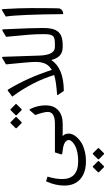

<svg xmlns="http://www.w3.org/2000/svg" viewBox="467 -1196 1198 2173"><g transform="rotate(-90 1066.5 -110.0)"><path d="M418.5 342.8 476.1 400.4Q480 404.8 474.6 410.2L419.4 465.8Q413.1 472.2 406.2 465.8L351.6 411.1Q345.2 404.8 352.1 397.9L407.2 342.8Q412.6 337.4 418.5 342.8ZM271.5 342.8 329.1 400.4Q333 404.8 327.6 410.2L272.5 465.8Q265.6 472.2 259.3 465.8L204.6 411.1Q198.2 404.8 205.1 397.9L260.3 342.8Q265.6 337.4 271.5 342.8ZM328.1 175.3Q380.4 175.3 423.6 166.7Q466.8 158.2 492.7 145.5Q518.6 132.8 536.4 117.7Q554.2 102.5 561 90.6Q567.9 78.6 567.9 69.8Q567.9 52.7 556.4 39.3Q544.9 25.9 524.7 17.6Q504.4 9.3 481 4.4Q457.5 -0.5 428.7 -2.9Q412.1 -4.4 408 -8.5Q403.8 -12.7 406.7 -22L427.7 -87.9H706.5Q718.3 -87.9 718.3 -49.8V-37.6Q718.3 0 706.5 0L610.8 -0.5Q640.6 20.5 640.6 70.3Q640.6 90.8 629.6 115.5Q618.7 140.1 593.5 166.5Q568.4 192.9 533.2 214.1Q498 235.4 443.8 249.3Q389.6 263.2 325.7 263.2Q199.7 263.2 126 199.5Q52.2 135.7 52.2 17.1Q52.2 -82 100.1 -188L153.8 -171.9Q126 -80.1 126 -6.3Q126 175.3 328.1 175.3Z M960 -192.4Q960 -100.1 904.1 -50Q848.1 0 752.9 0H701.2Q674.3 0 674.3 -37.6V-49.8Q674.3 -87.9 701.2 -87.9H751.5Q885.7 -87.9 885.7 -168.9Q885.7 -212.4 850.6 -310.5L904.8 -373Q912.1 -381.8 921.9 -360.8Q960 -282.2 960 -192.4ZM917 -589.4 974.6 -531.7Q978.5 -527.3 973.1 -522L918 -466.3Q911.6 -460 904.8 -466.3L850.1 -521Q843.8 -527.3 850.6 -534.2L905.8 -589.4Q911.1 -594.7 917 -589.4ZM770 -589.4 827.6 -531.7Q831.5 -527.3 826.2 -522L771 -466.3Q764.2 -460 757.8 -466.3L703.1 -521Q696.8 -527.3 703.6 -534.2L758.8 -589.4Q764.2 -594.7 770 -589.4Z M1361.3 -123.5Q1410.2 -152.3 1430.9 -195.6Q1451.7 -238.8 1451.7 -306.6Q1451.7 -372.1 1423.8 -641.6L1495.6 -684.1Q1508.8 -692.4 1509.8 -671.4L1523.4 -264.6Q1529.3 -89.8 1618.2 -88.4L1637.7 -87.9Q1649.4 -87.9 1649.4 -49.8V-37.6Q1649.4 0 1637.7 0H1618.2Q1503.4 0 1473.6 -129.4Q1381.3 11.7 1123 12.7L1079.6 -52.2Q1072.3 -63.5 1081.1 -63.5Q1232.4 -73.7 1303.2 -96.2Q1230 -338.9 1059.1 -570.8L1125 -620.1Q1133.3 -626.5 1138.7 -618.2Q1271.5 -401.4 1361.3 -123.5Z M1632.3 -87.9H1643.1Q1671.4 -87.9 1689 -89.4Q1706.5 -90.8 1721.7 -96.2Q1736.8 -101.6 1744.4 -109.9Q1752 -118.2 1757.3 -133.8Q1762.7 -149.4 1764.4 -169.2Q1766.1 -189 1766.1 -219.2Q1766.1 -295.4 1759.5 -383.5Q1752.9 -471.7 1735.8 -641.1L1802.7 -680.2Q1819.8 -690.4 1820.8 -671.9Q1835.9 -343.3 1835.9 -225.6Q1835.9 -164.1 1826.7 -123Q1817.4 -82 1794.9 -53.7Q1772.5 -25.4 1734.6 -12.7Q1696.8 0 1640.1 0H1632.3Q1605.5 0 1605.5 -37.6V-49.8Q1605.5 -87.9 1632.3 -87.9Z M1965.3 -644 2036.1 -686.5Q2042.5 -690.4 2045.7 -687Q2048.8 -683.6 2049.8 -672.9Q2061 -495.6 2061 -352.5Q2061 -43.5 2056.2 -32.7Q2038.6 5.4 1992.7 6.3Q1988.3 -493.2 1965.3 -644Z"/></g></svg>

Font: Sahel FD-WOL
Style: FD-WOL
Weight: 400
Foundry: Saber Rastikerdar (saber.rastikerdar@gmail.com)
Version: Version 2.0.2